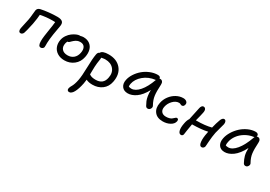

<svg xmlns="http://www.w3.org/2000/svg" viewBox="23 -1495 3908 2776"><g transform="rotate(30 1977.0 -107.5)"><path d="M442.9 -29.8Q399.9 -29.8 399.9 -113.8Q399.4 -149.4 406.2 -202.9Q413.1 -256.3 422.6 -314Q432.1 -371.6 434.1 -387.2Q437.5 -409.2 441.9 -454.1L396 -455.1Q295.4 -455.1 196.8 -434.1Q194.8 -380.9 175.8 -275.9Q145.5 -133.3 132.8 -101.1Q127 -84.5 114.7 -74.2Q102.5 -64 87.9 -64Q66.4 -64 57.9 -82.8Q49.3 -101.6 55.2 -131.8Q59.1 -151.9 72 -209.7Q85 -267.6 89.8 -292Q97.7 -332 101.8 -386.5Q106 -440.9 109.9 -460Q118.2 -498.5 162.1 -508.8Q215.3 -521 291.3 -529.1Q367.2 -537.1 433.1 -537.1Q494.1 -537.1 519 -513.2Q543.9 -489.3 532.2 -433.1Q520 -375 506.6 -285.2Q493.2 -195.3 491.2 -134.8Q490.7 -123 491.5 -94.2Q492.2 -65.4 490.2 -64.9Q487.8 -50.8 474.1 -40.3Q460.4 -29.8 442.9 -29.8Z M830.6 -41Q761.7 -41 712.4 -72Q663.1 -103 643.3 -155.3Q623.5 -207.5 635.7 -269Q644 -312.5 670.4 -350.8Q696.8 -389.2 729 -412.8Q761.2 -436.5 792.7 -450.2Q824.2 -463.9 846.7 -463.9Q848.1 -463.9 851.3 -463.4Q854.5 -462.9 856 -462.9Q885.3 -471.2 905.8 -471.2Q970.7 -471.2 1012.9 -439.7Q1055.2 -408.2 1069.3 -355Q1083.5 -301.8 1069.8 -234.9Q1052.2 -145 985.8 -93Q919.4 -41 830.6 -41ZM721.7 -259.8Q709 -200.2 740 -163.6Q771 -127 835 -127Q893.1 -127 932.9 -160.4Q972.7 -193.8 984.9 -253.9Q997.6 -314.9 975.8 -351.1Q954.1 -387.2 902.8 -387.2Q873.5 -387.2 851.6 -377.7Q829.6 -368.2 805.7 -348.1Q794.9 -339.4 783.7 -327.9Q772.5 -316.4 766.8 -311Q761.2 -305.7 753.4 -301.8Q745.6 -297.9 735.8 -297.9Q724.6 -274.9 721.7 -259.8Z M1358.4 61Q1293.9 61 1252.4 39.1Q1246.1 87.4 1242.7 106.9Q1222.2 208.5 1190.9 265.1Q1159.7 321.8 1120.6 321.8Q1101.6 321.8 1092.5 309.1Q1083.5 296.4 1088.4 273.9Q1090.8 261.7 1098.4 246.8Q1106 231.9 1114.5 217.5Q1123 203.1 1133.8 172.1Q1144.5 141.1 1152.3 101.1Q1167 28.3 1169.9 -119.4Q1172.9 -267.1 1186.5 -342.8Q1193.8 -383.3 1220.7 -391.1Q1241.7 -437 1347.7 -437Q1484.4 -437 1556.2 -351.1Q1627.9 -265.1 1600.6 -127.9Q1583 -38.1 1517.1 11.5Q1451.2 61 1358.4 61ZM1274.4 -314.9Q1267.6 -280.8 1263.7 -241.2Q1259.8 -201.7 1258.8 -181.4Q1257.8 -161.1 1257.1 -110.8Q1256.3 -60.5 1256.3 -51.8Q1257.8 -50.8 1263.9 -47.1Q1270 -43.5 1273.2 -41.7Q1276.4 -40 1283.7 -36.6Q1291 -33.2 1298.1 -31.5Q1305.2 -29.8 1314.9 -27.8Q1324.7 -25.9 1336.7 -24.9Q1348.6 -23.9 1362.8 -23.9Q1490.2 -23.9 1512.7 -144Q1531.7 -234.4 1482.4 -292.2Q1433.1 -350.1 1340.3 -350.1Q1330.6 -350.1 1320.1 -348.9Q1309.6 -347.7 1294.7 -345Q1279.8 -342.3 1276.4 -341.8Q1276.4 -324.7 1274.4 -314.9Z M1863.8 -85.9Q1796.4 -85.9 1764.2 -130.4Q1731.9 -174.8 1745.6 -241.2Q1756.3 -295.4 1791 -348.9Q1825.7 -402.3 1874.5 -443.6Q1923.3 -484.9 1986.1 -510.5Q2048.8 -536.1 2110.8 -536.1Q2155.3 -536.1 2156.7 -501Q2166.5 -502.9 2170.4 -502.9Q2194.3 -502.9 2207.8 -484.1Q2221.2 -465.3 2218.8 -435.1Q2211.9 -320.3 2220.5 -253.4Q2229 -186.5 2268.6 -116.2Q2282.7 -93.3 2267.6 -66.2Q2252.4 -39.1 2222.7 -39.1Q2199.7 -39.1 2186.5 -63Q2167 -98.1 2155.8 -124.8Q2144.5 -151.4 2136.7 -196Q2128.9 -240.7 2130.9 -295.9Q2102.1 -240.7 2067.6 -199Q2033.2 -157.2 1998 -133.3Q1962.9 -109.4 1929.4 -97.7Q1896 -85.9 1863.8 -85.9ZM1831.5 -226.1Q1827.1 -199.2 1829.6 -180.2Q1846.2 -170.9 1875.5 -170.9Q1941.4 -170.9 2006.6 -245.8Q2071.8 -320.8 2120.6 -457H2117.7Q2004.9 -443.4 1926.8 -377.2Q1848.6 -311 1831.5 -226.1Z M2503.4 12.2Q2408.2 12.2 2362.8 -47.6Q2317.4 -107.4 2336.4 -198.2Q2349.1 -263.2 2388.9 -316.4Q2428.7 -369.6 2483.9 -399.4Q2539.1 -429.2 2597.7 -429.2Q2632.8 -429.2 2654.1 -410.9Q2675.3 -392.6 2669.4 -363.8Q2661.1 -324.2 2628.4 -324.2Q2617.7 -324.2 2605.5 -332Q2593.3 -339.8 2577.6 -339.8Q2524.9 -339.8 2478.8 -292.5Q2432.6 -245.1 2420.4 -183.1Q2409.7 -131.3 2434.3 -100.6Q2459 -69.8 2510.7 -69.8Q2541 -69.8 2564.5 -76.4Q2587.9 -83 2601.1 -92.5Q2614.3 -102.1 2624 -111.8Q2633.8 -121.6 2642.8 -128.2Q2651.9 -134.8 2660.6 -134.8Q2692.4 -134.8 2685.5 -92.8Q2675.8 -45.9 2623.5 -16.8Q2571.3 12.2 2503.4 12.2Z M2832.5 49.8Q2796.9 49.8 2785.2 4.2Q2773.4 -41.5 2788.6 -117.2Q2799.3 -177.2 2822.8 -209Q2860.8 -385.7 2866.7 -415Q2871.1 -439.5 2883.1 -454.8Q2895 -470.2 2910.6 -470.2Q2935.5 -470.2 2946.8 -449.5Q2958 -428.7 2949.7 -389.2Q2942.4 -349.6 2913.6 -241.2H2922.4Q3065.9 -241.2 3168.5 -268.1Q3189.5 -354.5 3209.5 -407.2Q3217.3 -431.6 3230.5 -447.3Q3243.7 -462.9 3259.8 -462.9Q3280.8 -462.9 3290 -442.6Q3299.3 -422.4 3293.5 -394Q3289.1 -371.1 3272.2 -315.4Q3255.4 -259.8 3248.5 -226.1Q3234.4 -153.8 3228.8 -70.8Q3223.1 12.2 3222.7 15.1Q3219.2 32.2 3206.3 43.2Q3193.4 54.2 3176.8 54.2Q3141.1 54.2 3133.8 -9.8Q3126.5 -73.7 3146.5 -166Q3147 -169.4 3148.4 -177Q3149.9 -184.6 3150.4 -188Q3052.2 -165 2894.5 -163.1Q2894 -161.6 2893.6 -158Q2893.1 -154.3 2892.6 -152.8Q2883.3 -107.9 2875.2 -48.3Q2867.2 11.2 2865.7 18.1Q2863.8 32.2 2854.2 41Q2844.7 49.8 2832.5 49.8Z M3500.5 -50.8Q3432.6 -50.8 3401.4 -96.2Q3370.1 -141.6 3384.8 -213.9Q3396 -271 3430.9 -328.1Q3465.8 -385.3 3514.4 -429.9Q3563 -474.6 3625.2 -502.7Q3687.5 -530.8 3748.5 -530.8Q3772.5 -530.8 3785.2 -518.1Q3797.9 -505.4 3793.5 -482.9Q3793 -481.9 3792.5 -480Q3792 -478 3791.5 -477.1Q3801.3 -481.9 3811.5 -481.9Q3835.4 -481.9 3848.1 -462.9Q3860.8 -443.8 3858.4 -413.1Q3851.6 -301.8 3859.6 -236.6Q3867.7 -171.4 3905.8 -104Q3920.4 -82.5 3905.5 -55.2Q3890.6 -27.8 3862.8 -27.8Q3836.9 -27.8 3824.7 -51.8Q3796.9 -102.1 3783.7 -150.9Q3770.5 -199.7 3772.5 -275.9Q3743.2 -216.8 3707.8 -171.9Q3672.4 -127 3636.7 -101.3Q3601.1 -75.7 3566.9 -63.2Q3532.7 -50.8 3500.5 -50.8ZM3472.7 -204.1Q3465.3 -169.4 3468.8 -144Q3484.9 -136.2 3513.7 -136.2Q3578.6 -136.2 3644.5 -215.3Q3710.4 -294.4 3762.7 -440.9Q3767.1 -451.7 3769.5 -455.1Q3763.7 -452.1 3755.4 -452.1Q3683.6 -441.9 3622.1 -404.8Q3560.5 -367.7 3522.2 -314.9Q3483.9 -262.2 3472.7 -204.1Z"/></g></svg>

Font: Shantell Sans Irregular Bouncy
Style: Italic
Weight: 400
Italic angle: -11.31°
Designer: Stephen Nixon, Anya Danilova, Shantell Martin
Foundry: Arrow Type
Version: Version 1.006;[9816181b4]